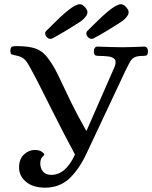

<svg xmlns="http://www.w3.org/2000/svg" viewBox="-20 -849 703 886"><path d="M188 17Q132 17 99.5 -10.5Q67 -38 68 -79Q69 -116 91 -136.5Q113 -157 141 -157Q161 -157 172.5 -149Q184 -141 184 -136Q184 -132 175.5 -124.5Q167 -117 166 -97Q165 -75 177.5 -58.5Q190 -42 217 -42Q283 -42 326 -136Q302 -180 274.5 -233.5Q247 -287 220 -340.5Q193 -394 170 -440Q147 -486 131 -515Q118 -540 108.5 -555.5Q99 -571 87 -580Q75 -589 53 -593Q39 -596 33.5 -598Q28 -600 28 -616Q28 -633 40 -635Q52 -637 68 -636Q115 -635 142.5 -625.5Q170 -616 190 -594Q210 -572 233 -532Q247 -506 264.5 -468Q282 -430 308.5 -376Q335 -322 377 -247H380L509 -541Q518 -565 509 -575.5Q500 -586 480.5 -588.5Q461 -591 438 -591Q428 -591 421 -593Q414 -595 413 -612Q413 -620 417 -627Q421 -634 430 -634Q462 -633 489 -632Q516 -631 546 -631Q576 -631 594.5 -632Q613 -633 645 -634Q655 -634 659 -627Q663 -620 663 -612Q662 -595 655.5 -593Q649 -591 638 -591Q613 -591 600 -584Q587 -577 579 -562Q571 -547 559 -523L378 -138Q342 -63 297.5 -23Q253 17 188 17ZM222 -672Q212 -667 202.5 -672.5Q193 -678 189.5 -688.5Q186 -699 193 -706Q204 -717 222 -735Q240 -753 260.5 -772Q281 -791 299 -805Q321 -822 339 -828Q357 -834 373 -815Q390 -796 379.5 -778.5Q369 -761 346 -746Q315 -726 283.5 -707Q252 -688 222 -672ZM412 -672Q402 -667 392.5 -672.5Q383 -678 379.5 -688.5Q376 -699 383 -706Q394 -717 412 -735Q430 -753 450.5 -772Q471 -791 489 -805Q511 -822 529 -828Q547 -834 563 -815Q580 -796 569.5 -778.5Q559 -761 536 -746Q505 -726 473.5 -707Q442 -688 412 -672Z"/></svg>

Font: Alice
Style: Regular
Weight: 400
Designer: Ksenia Yerulevich
Foundry: Cyreal (http://www.cyreal.org/)
Version: Version 2.003; ttfautohint (v1.8.3)